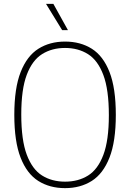

<svg xmlns="http://www.w3.org/2000/svg" viewBox="-20 -964 673 993"><path d="M316.5 9Q237 9 178 -28.2Q119 -65.5 86.5 -148.8Q54 -232 54 -370Q54 -508 86.8 -591.2Q119.5 -674.5 178.5 -711.8Q237.5 -749 316.5 -749Q396 -749 455 -711.8Q514 -674.5 546.5 -591.2Q579 -508 579 -370Q579 -232 546.2 -148.8Q513.5 -65.5 454.5 -28.2Q395.5 9 316.5 9ZM316.5 -24.5Q384.5 -24.5 435.2 -56Q486 -87.5 514.5 -162.8Q543 -238 543 -368Q543 -500.5 514.5 -576.2Q486 -652 435.2 -684Q384.5 -716 316.5 -716Q248.5 -716 197.8 -684.2Q147 -652.5 118.5 -577.5Q90 -502.5 90 -372Q90 -239.5 118.5 -163.8Q147 -88 197.8 -56.2Q248.5 -24.5 316.5 -24.5ZM301.5 -808 218 -944H256L331.5 -808Z"/></svg>

Font: Encode Sans SemiCondensed SemiCondensed Thin
Style: Regular
Weight: 100
Width: 4
Designer: Multiple Designers
Foundry: Impallari Type
Version: Version 3.000; ttfautohint (v1.8.3) -l 8 -r 50 -G 200 -x 14 